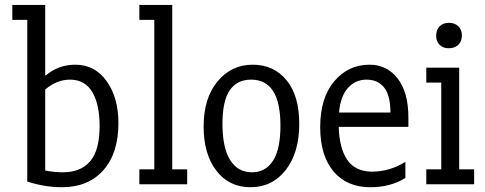

<svg xmlns="http://www.w3.org/2000/svg" viewBox="-20 -761 2003 793"><path d="M166.7 -56.8Q203.7 -49.4 239.5 -49.4Q313.6 -49.4 352.5 -95.1Q391.4 -140.7 391.4 -240.7Q391.4 -329.6 361.1 -380.9Q330.9 -432.1 269.1 -432.1Q214.8 -432.1 166.7 -391.4ZM166.7 -450.6 169.1 -449.4Q221 -493.8 291.4 -493.8Q371.6 -493.8 420.4 -425.9Q469.1 -358 469.1 -251.9Q469.1 -128.4 406.8 -58Q344.4 12.3 235.8 12.3Q165.4 12.3 92.6 -11.1V-679H30.9V-740.7H166.7Z M555.6 -61.7H617.3V-679H555.6V-740.7H691.4V-61.7H753.1V0H555.6Z M821 -238.3Q821 -355.6 878.4 -424.7Q935.8 -493.8 1023.5 -493.8Q1111.1 -493.8 1163.6 -429.6Q1216 -365.4 1216 -249.4Q1216 -130.9 1160.5 -59.3Q1104.9 12.3 1014.8 12.3Q925.9 12.3 873.5 -56.2Q821 -124.7 821 -238.3ZM898.8 -249.4Q898.8 -151.9 930.2 -100.6Q961.7 -49.4 1021 -49.4Q1076.5 -49.4 1107.4 -96.9Q1138.3 -144.4 1138.3 -242Q1138.3 -432.1 1017.3 -432.1Q959.3 -432.1 929 -388.3Q898.8 -344.4 898.8 -249.4Z M1654.3 -92.6V-25.9Q1592.6 12.3 1509.9 12.3Q1412.3 12.3 1357.4 -53.1Q1302.5 -118.5 1302.5 -235.8Q1302.5 -356.8 1360.5 -425.3Q1418.5 -493.8 1506.2 -493.8Q1577.8 -493.8 1622.2 -437Q1666.7 -380.2 1666.7 -275.3V-237H1379Q1381.5 -150.6 1413 -102.5Q1444.4 -54.3 1513.6 -51.9Q1590.1 -51.9 1654.3 -92.6ZM1592.6 -296.3Q1592.6 -366.7 1566.7 -399.4Q1540.7 -432.1 1493.8 -432.1Q1448.1 -432.1 1417.3 -398.1Q1386.4 -364.2 1380.2 -296.3Z M1740.7 -61.7H1802.5V-419.8H1740.7V-481.5H1876.5V-61.7H1938.3V0H1740.7ZM1781.5 -612.3Q1781.5 -638.3 1795.7 -652.5Q1809.9 -666.7 1834.6 -666.7Q1858 -666.7 1872.8 -652.5Q1887.7 -638.3 1887.7 -614.8Q1887.7 -590.1 1872.8 -575.9Q1858 -561.7 1833.3 -561.7Q1809.9 -561.7 1795.7 -575.9Q1781.5 -590.1 1781.5 -612.3Z"/></svg>

Font: Slabo 27px
Style: Regular
Weight: 400
Version: Version 1.02 Build 003a